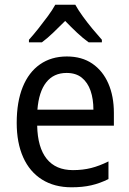

<svg xmlns="http://www.w3.org/2000/svg" viewBox="-20 -786 550 816"><path d="M264 -546Q328 -546 372.5 -515.5Q417 -485 440.5 -431Q464 -377 464 -306V-252H138Q140 -159 178.5 -111Q217 -63 290 -63Q332 -63 367.5 -72Q403 -81 441 -100V-25Q405 -7 368 1.5Q331 10 284 10Q211 10 158.5 -23Q106 -56 78.5 -117.5Q51 -179 51 -264Q51 -353 76.5 -416Q102 -479 150 -512.5Q198 -546 264 -546ZM263 -476Q208 -476 176.5 -436Q145 -396 139 -320H377Q377 -365 365 -400Q353 -435 328 -455.5Q303 -476 263 -476ZM300 -766Q312 -744 331.5 -717Q351 -690 373 -663.5Q395 -637 413 -617V-606H357Q333 -623 307.5 -647Q282 -671 257 -697Q231 -671 206 -647Q181 -623 158 -606H103V-617Q122 -638 143 -664.5Q164 -691 183.5 -717.5Q203 -744 215 -766Z"/></svg>

Font: Noto Sans Khmer SemiCondensed
Style: Regular
Weight: 400
Width: 4
Designer: Danh Hong and the Monotype Design Team
Foundry: Monotype Imaging Inc.
Version: Version 2.004